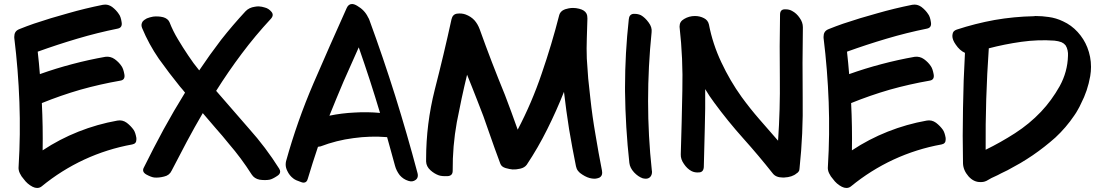

<svg xmlns="http://www.w3.org/2000/svg" viewBox="-20 -848 5439 952"><path d="M642.6 -204.1Q628.9 -223.6 608.4 -239.3Q586.9 -254.9 561.5 -250Q462.9 -232.4 369.1 -195.3Q275.4 -158.2 191.4 -102.5Q192.4 -161.1 191.4 -219.7Q190.4 -278.3 187.5 -336.9Q281.2 -375 378.9 -403.3Q476.6 -430.7 577.1 -448.2Q601.6 -452.1 596.7 -479.5Q591.8 -506.8 583 -519.5Q570.3 -539.1 548.8 -554.7Q528.3 -569.3 502.9 -566.4Q419.9 -551.8 338.9 -530.3Q256.8 -508.8 177.7 -480.5Q175.8 -507.8 172.9 -536.1Q169.9 -564.5 167 -591.8Q264.6 -627 363.3 -656.2Q461.9 -685.5 563.5 -706.1Q587.9 -710.9 583 -738.3Q579.1 -765.6 569.3 -778.3Q556.6 -797.9 536.1 -813.5Q519.5 -825.2 502 -825.2Q496.1 -825.2 490.2 -824.2Q402.3 -806.6 317.4 -782.2Q231.4 -758.8 147.5 -730.5Q129.9 -723.6 112.3 -717.8Q93.8 -710.9 77.1 -704.1Q61.5 -698.2 55.7 -687.5Q50.8 -678.7 50.8 -666Q50.8 -663.1 50.8 -660.2Q70.3 -502 76.2 -341.8Q82 -181.6 72.3 -22.5Q70.3 -5.9 78.1 10.7Q85.9 27.3 97.7 40Q115.2 64.5 141.6 78.1Q153.3 84 164.1 84Q176.8 84 186.5 76.2Q284.2 -3.9 397.5 -56.6Q511.7 -109.4 635.7 -131.8Q656.2 -135.7 656.2 -155.3Q656.2 -159.2 656.2 -164.1Q651.4 -191.4 642.6 -204.1Z M1364.3 -11.7Q1297.9 -117.2 1214.8 -210Q1132.8 -303.7 1051.8 -397.5Q1111.3 -492.2 1178.7 -582Q1246.1 -671.9 1322.3 -753.9Q1339.8 -772.5 1326.2 -789.1Q1312.5 -805.7 1293.9 -810.5Q1279.3 -815.4 1262.7 -816.4Q1252.9 -816.4 1243.2 -814.5Q1214.8 -810.5 1197.3 -792Q1133.8 -723.6 1076.2 -650.4Q1019.5 -576.2 967.8 -499Q953.1 -516.6 939.5 -535.2Q925.8 -554.7 913.1 -573.2Q886.7 -612.3 862.3 -653.3Q837.9 -693.4 820.3 -738.3Q812.5 -755.9 789.1 -762.7Q764.6 -768.6 739.3 -765.6Q722.7 -762.7 708 -756.8Q694.3 -750 686.5 -740.2Q682.6 -733.4 681.6 -725.6Q681.6 -724.6 681.6 -722.7Q681.6 -716.8 684.6 -709Q717.8 -628.9 767.6 -556.6Q818.4 -485.4 873 -418Q878.9 -410.2 885.7 -403.3Q891.6 -396.5 897.5 -388.7Q841.8 -298.8 791 -206.1Q740.2 -112.3 693.4 -17.6Q681.6 3.9 706.1 17.6Q729.5 30.3 745.1 32.2Q767.6 34.2 793.9 27.3Q820.3 21.5 831.1 -2Q868.2 -74.2 906.2 -145.5Q944.3 -216.8 985.4 -287.1Q1017.6 -249 1049.8 -211.9Q1083 -174.8 1114.3 -135.7Q1145.5 -99.6 1173.8 -61.5Q1202.1 -23.4 1227.5 16.6Q1241.2 38.1 1267.6 43Q1281.2 44.9 1293 44.9Q1305.7 44.9 1316.4 43Q1331.1 40 1354.5 24.4Q1369.1 15.6 1369.1 2.9Q1369.1 -3.9 1364.3 -11.7Z M1613.3 -274.4Q1647.5 -359.4 1683.6 -444.3Q1720.7 -529.3 1758.8 -613.3Q1787.1 -532.2 1813.5 -451.2Q1839.8 -370.1 1864.3 -288.1Q1800.8 -293.9 1738.3 -290Q1674.8 -287.1 1613.3 -274.4ZM2049.8 8.8Q1999 -182.6 1939.5 -373Q1879.9 -562.5 1811.5 -749Q1809.6 -752 1808.6 -755.9Q1806.6 -758.8 1804.7 -762.7Q1788.1 -797.9 1751 -819.3Q1736.3 -828.1 1725.6 -828.1Q1708 -828.1 1699.2 -808.6Q1615.2 -622.1 1534.2 -434.6Q1453.1 -246.1 1398.4 -48.8Q1396.5 -41 1396.5 -32.2Q1396.5 -16.6 1404.3 -1Q1415 22.5 1434.6 37.1Q1445.3 45.9 1472.7 54.7Q1479.5 57.6 1485.4 57.6Q1501 57.6 1505.9 39.1Q1517.6 -1 1530.3 -40Q1543 -80.1 1556.6 -120.1Q1559.6 -120.1 1562.5 -121.1Q1566.4 -121.1 1569.3 -122.1Q1648.4 -152.3 1732.4 -163.1Q1815.4 -174.8 1899.4 -168Q1909.2 -132.8 1918.9 -97.7Q1928.7 -61.5 1938.5 -26.4Q1945.3 -1 1961.9 20.5Q1979.5 41 2004.9 48.8Q2025.4 55.7 2041 43.9Q2051.8 36.1 2051.8 21.5Q2051.8 15.6 2049.8 8.8Z M2892.6 -755.9Q2892.6 -762.7 2891.6 -769.5Q2890.6 -775.4 2887.7 -781.2Q2878.9 -797.9 2851.6 -804.7Q2835.9 -808.6 2821.3 -808.6Q2810.5 -808.6 2799.8 -806.6Q2782.2 -803.7 2769.5 -795.9Q2756.8 -787.1 2752.9 -773.4Q2715.8 -627.9 2666 -483.4Q2617.2 -338.9 2546.9 -205.1Q2531.2 -248 2515.6 -292Q2500 -335 2483.4 -377.9Q2450.2 -459 2418.9 -540Q2387.7 -621.1 2358.4 -703.1Q2348.6 -729.5 2332 -748Q2314.5 -766.6 2288.1 -776.4Q2268.6 -783.2 2246.1 -780.3Q2224.6 -777.3 2218.8 -752.9Q2180.7 -578.1 2135.7 -403.3Q2092.8 -233.4 2092.8 -59.6Q2092.8 -52.7 2092.8 -46.9Q2093.8 -22.5 2114.3 -3.9Q2133.8 13.7 2156.2 21.5Q2170.9 26.4 2198.2 25.4Q2224.6 24.4 2224.6 -1Q2223.6 -123 2245.1 -242.2Q2267.6 -360.4 2295.9 -477.5Q2308.6 -445.3 2321.3 -414.1Q2334 -381.8 2346.7 -349.6Q2377.9 -272.5 2404.3 -193.4Q2431.6 -114.3 2460.9 -36.1Q2466.8 -20.5 2487.3 -14.6Q2507.8 -8.8 2521.5 -7.8Q2538.1 -6.8 2559.6 -11.7Q2581.1 -16.6 2591.8 -31.2Q2648.4 -116.2 2693.4 -207Q2739.3 -298.8 2776.4 -392.6Q2787.1 -299.8 2801.8 -207Q2817.4 -114.3 2835.9 -23.4Q2840.8 2 2867.2 17.6Q2892.6 34.2 2915 37.1Q2920.9 38.1 2925.8 38.1Q2940.4 38.1 2953.1 32.2Q2965.8 24.4 2965.8 8.8Q2965.8 3.9 2964.8 -2Q2947.3 -90.8 2932.6 -180.7Q2917 -269.5 2907.2 -360.4Q2901.4 -409.2 2896.5 -459Q2892.6 -508.8 2889.6 -557.6Q2887.7 -608.4 2889.6 -657.2Q2890.6 -706.1 2892.6 -755.9Z M3097.7 -752Q3079.1 -584 3079.1 -416Q3079.1 -405.3 3079.1 -395.5Q3081.1 -216.8 3100.6 -40Q3103.5 -15.6 3124 6.8Q3144.5 28.3 3167 36.1Q3175.8 38.1 3182.6 38.1Q3194.3 38.1 3203.1 30.3Q3212.9 20.5 3212.9 3.9Q3212.9 0 3211.9 -3.9Q3193.4 -174.8 3193.4 -346.7Q3193.4 -517.6 3210.9 -688.5Q3213.9 -712.9 3196.3 -736.3Q3178.7 -760.7 3158.2 -772.5Q3143.6 -779.3 3127 -779.3Q3123 -779.3 3120.1 -779.3Q3099.6 -776.4 3097.7 -752Z M3960.9 -710.9Q3960.9 -711.9 3960.9 -712.9Q3960.9 -737.3 3945.3 -758.8Q3929.7 -782.2 3907.2 -793.9Q3893.6 -801.8 3875 -801.8Q3873 -801.8 3870.1 -801.8Q3847.7 -800.8 3847.7 -775.4Q3844.7 -618.2 3846.7 -461.9Q3848.6 -305.7 3837.9 -150.4Q3791 -203.1 3745.1 -256.8Q3699.2 -309.6 3657.2 -367.2Q3599.6 -447.3 3556.6 -539.1Q3513.7 -629.9 3495.1 -726.6Q3490.2 -748 3470.7 -757.8Q3450.2 -768.6 3425.8 -768.6Q3396.5 -768.6 3372.1 -753.9Q3349.6 -741.2 3349.6 -717.8Q3349.6 -715.8 3349.6 -713.9Q3367.2 -557.6 3363.3 -399.4Q3360.4 -241.2 3355.5 -83Q3354.5 -58.6 3371.1 -35.2Q3386.7 -11.7 3408.2 0Q3424.8 8.8 3446.3 6.8Q3467.8 5.9 3469.7 -19.5Q3471.7 -117.2 3474.6 -212.9Q3477.5 -309.6 3476.6 -406.2Q3487.3 -388.7 3498 -372.1Q3509.8 -355.5 3521.5 -338.9Q3588.9 -247.1 3665 -162.1Q3741.2 -77.1 3811.5 11.7Q3827.1 32.2 3861.3 32.2Q3865.2 32.2 3868.2 32.2Q3908.2 30.3 3929.7 11.7Q3935.5 8.8 3939.5 2.9Q3944.3 -2.9 3944.3 -12.7Q3962.9 -186.5 3960 -361.3Q3958 -536.1 3960.9 -710.9Z M4655.3 -204.1Q4641.6 -223.6 4621.1 -239.3Q4599.6 -254.9 4574.2 -250Q4475.6 -232.4 4381.8 -195.3Q4288.1 -158.2 4204.1 -102.5Q4205.1 -161.1 4204.1 -219.7Q4203.1 -278.3 4200.2 -336.9Q4293.9 -375 4391.6 -403.3Q4489.3 -430.7 4589.8 -448.2Q4614.3 -452.1 4609.4 -479.5Q4604.5 -506.8 4595.7 -519.5Q4583 -539.1 4561.5 -554.7Q4541 -569.3 4515.6 -566.4Q4432.6 -551.8 4351.6 -530.3Q4269.5 -508.8 4190.4 -480.5Q4188.5 -507.8 4185.5 -536.1Q4182.6 -564.5 4179.7 -591.8Q4277.3 -627 4376 -656.2Q4474.6 -685.5 4576.2 -706.1Q4600.6 -710.9 4595.7 -738.3Q4591.8 -765.6 4582 -778.3Q4569.3 -797.9 4548.8 -813.5Q4532.2 -825.2 4514.6 -825.2Q4508.8 -825.2 4502.9 -824.2Q4415 -806.6 4330.1 -782.2Q4244.1 -758.8 4160.2 -730.5Q4142.6 -723.6 4125 -717.8Q4106.4 -710.9 4089.8 -704.1Q4074.2 -698.2 4068.4 -687.5Q4063.5 -678.7 4063.5 -666Q4063.5 -663.1 4063.5 -660.2Q4083 -502 4088.9 -341.8Q4094.7 -181.6 4085 -22.5Q4083 -5.9 4090.8 10.7Q4098.6 27.3 4110.4 40Q4127.9 64.5 4154.3 78.1Q4166 84 4176.8 84Q4189.5 84 4199.2 76.2Q4296.9 -3.9 4410.2 -56.6Q4524.4 -109.4 4648.4 -131.8Q4668.9 -135.7 4668.9 -155.3Q4668.9 -159.2 4668.9 -164.1Q4664.1 -191.4 4655.3 -204.1Z M5263.7 -623Q5270.5 -612.3 5273.4 -598.6Q5276.4 -585 5275.4 -571.3Q5273.4 -492.2 5234.4 -420.9Q5194.3 -349.6 5141.6 -293.9Q5084 -233.4 5012.7 -187.5Q4941.4 -141.6 4867.2 -105.5Q4866.2 -231.4 4870.1 -356.4Q4874 -482.4 4882.8 -608.4Q4960.9 -628.9 5043.9 -640.6Q5127 -652.3 5208 -646.5Q5216.8 -645.5 5226.6 -643.6Q5235.4 -641.6 5243.2 -638.7Q5249 -635.7 5254.9 -631.8Q5259.8 -627.9 5263.7 -623ZM5371.1 -613.3Q5354.5 -655.3 5323.2 -689.5Q5292 -723.6 5251 -742.2Q5216.8 -758.8 5179.7 -763.7Q5147.5 -768.6 5114.3 -768.6Q5109.4 -768.6 5105.5 -767.6Q5007.8 -765.6 4912.1 -749Q4815.4 -731.4 4723.6 -701.2Q4714.8 -698.2 4709 -692.4Q4704.1 -686.5 4703.1 -678.7Q4702.1 -674.8 4702.1 -669.9Q4702.1 -650.4 4718.8 -627Q4738.3 -597.7 4764.6 -585.9Q4756.8 -449.2 4754.9 -311.5Q4752 -174.8 4754.9 -38.1Q4755.9 -3.9 4782.2 26.4Q4808.6 55.7 4841.8 54.7Q4843.8 54.7 4845.7 54.7Q4863.3 54.7 4879.9 43.9Q4895.5 34.2 4912.1 27.3Q4927.7 20.5 4943.4 11.7Q4960 3.9 4975.6 -3.9Q5007.8 -21.5 5039.1 -39.1Q5070.3 -57.6 5100.6 -78.1Q5159.2 -118.2 5212.9 -166Q5265.6 -214.8 5306.6 -275.4Q5316.4 -289.1 5324.2 -303.7Q5333 -318.4 5339.8 -334Q5373 -397.5 5385.7 -470.7Q5389.6 -494.1 5389.6 -516.6Q5389.6 -566.4 5371.1 -613.3Z"/></svg>

Font: TroubleSide
Style: Comic
Weight: 400
Designer: Koroletov
Version: 1_5